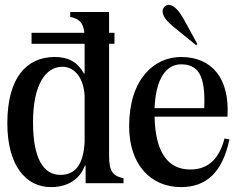

<svg xmlns="http://www.w3.org/2000/svg" viewBox="-20 -749 974 785"><path d="M188 16C265 16 309 -23 327 -72H330V0H485V-20C440 -30 426 -49 426 -114V-570H448V-615H426V-700H267V-680C304 -672 320 -657 325 -615H109V-570H326V-449H323C297 -495 260 -516 204 -516C89 -516 10 -432 10 -245C10 -72 86 16 188 16ZM115 -249C115 -404 167 -476 235 -476C286 -476 322 -429 326 -358V-168C321 -79 290 -34 227 -34C158 -34 115 -100 115 -249Z M720 16C825 16 890 -46 918 -179L898 -183C872 -83 816 -56 758 -56C665 -56 615 -128 612 -272H910C920 -429 846 -516 720 -516C610 -516 508 -425 508 -233C508 -76 596 16 720 16ZM612 -307C617 -433 663 -486 720 -486C789 -486 821 -443 815 -307ZM654 -723C640 -711 635 -683 691 -638L782 -564L787 -569L731 -671C696 -734 668 -735 654 -723Z"/></svg>

Font: RL Madena
Style: Regular
Weight: 400
Designer: I Kadek Wantara Putra
Foundry: Roughlines ID
Version: Version 1.000;Glyphs 3.1.2 (3151)